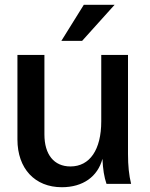

<svg xmlns="http://www.w3.org/2000/svg" viewBox="-20 -770 628 804"><path d="M239 14C327 14 389 -30 409 -105C411 -61 416 -29 426 0H529C520 -37 516 -76 516 -125V-540H404V-262C404 -143 356 -73 275 -73C206 -73 166 -123 166 -207V-540H53V-186C53 -64 126 14 239 14ZM237 -599H324L460 -750H331Z"/></svg>

Font: Ronzino Medium
Style: Regular
Weight: 500
Designer: Nunzio Mazzaferro
Foundry: Collletttivo
Version: Version 1.000;Glyphs 3.3 (3337)